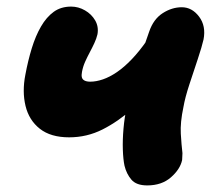

<svg xmlns="http://www.w3.org/2000/svg" viewBox="-20 -549 653 583"><path d="M190 -132Q134 -132 101 -158Q68 -184 57.5 -227.5Q47 -271 57 -322Q65 -365 76.5 -402.5Q88 -440 104.5 -468.5Q121 -497 143 -513Q165 -529 196 -529Q218 -529 238 -517.5Q258 -506 269 -487Q280 -468 276 -445Q273 -432 266.5 -418Q260 -404 252.5 -390Q245 -376 238.5 -361.5Q232 -347 229 -331Q227 -321 228.5 -314.5Q230 -308 236.5 -304.5Q243 -301 254 -301Q272 -301 292.5 -308Q313 -315 335 -330Q357 -345 380 -369Q403 -393 426 -426L478 -312Q430 -261 384.5 -220.5Q339 -180 291.5 -156Q244 -132 190 -132ZM427 14Q394 14 379 -3.5Q364 -21 358 -46Q354 -65 353 -94.5Q352 -124 355 -158.5Q358 -193 365 -224Q370 -248 379 -280.5Q388 -313 398 -346.5Q408 -380 417.5 -408.5Q427 -437 433 -453Q446 -491 474 -509Q502 -527 532 -527Q563 -527 584.5 -498.5Q606 -470 598 -429Q593 -407 580.5 -369.5Q568 -332 555 -292.5Q542 -253 537 -224Q527 -177 529 -143Q531 -109 534 -84Q534 -78 533.5 -73Q533 -68 533 -63Q527 -35 499 -10.5Q471 14 427 14Z"/></svg>

Font: Shantell Sans ExtraBold
Style: Italic
Weight: 800
Italic angle: -11°
Designer: Stephen Nixon, Anya Danilova, Shantell Martin
Foundry: Arrow Type
Version: Version 1.011;[c5ecc13dd]